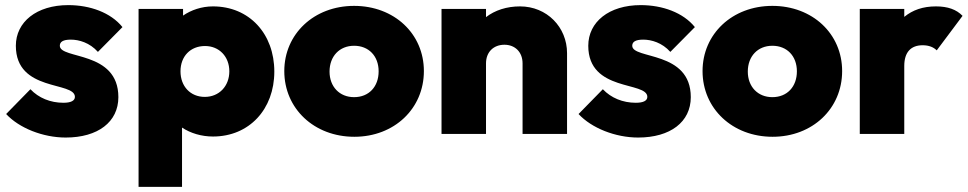

<svg xmlns="http://www.w3.org/2000/svg" viewBox="-20 -524 3785 751"><path d="M237 14C363 14 443 -47 443 -144C443 -327 214 -291 214 -345C214 -360 226 -369 257 -369C289 -369 331 -357 363 -321L459 -418C413 -475 332 -504 247 -504C123 -504 42 -438 42 -345C42 -163 273 -207 273 -145C273 -130 257 -122 228 -122C177 -122 131 -141 99 -175L4 -78C55 -23 148 14 237 14Z M813 10C955 10 1053 -97 1053 -244C1053 -392 955 -499 813 -499C769 -499 728 -485 696 -463V-489H522V207H692V-25C725 -3 768 10 813 10ZM686 -245C686 -304 725 -344 782 -344C837 -344 877 -303 877 -245C877 -187 837 -145 781 -145C725 -145 686 -186 686 -245Z M1366 11C1522 11 1638 -99 1638 -246C1638 -392 1522 -501 1365 -501C1208 -501 1092 -391 1092 -246C1092 -99 1209 11 1366 11ZM1269 -244C1269 -304 1308 -345 1365 -345C1422 -345 1461 -305 1461 -245C1461 -185 1423 -144 1365 -144C1308 -144 1269 -185 1269 -244Z M2024 -276V0H2198V-316C2198 -418 2119 -499 2014 -499C1962 -499 1916 -484 1881 -457V-489H1707V0H1881V-276C1881 -321 1911 -349 1953 -349C1994 -349 2024 -321 2024 -276Z M2476 14C2602 14 2682 -47 2682 -144C2682 -327 2453 -291 2453 -345C2453 -360 2465 -369 2496 -369C2528 -369 2570 -357 2602 -321L2698 -418C2652 -475 2571 -504 2486 -504C2362 -504 2281 -438 2281 -345C2281 -163 2512 -207 2512 -145C2512 -130 2496 -122 2467 -122C2416 -122 2370 -141 2338 -175L2243 -78C2294 -23 2387 14 2476 14Z M3002 11C3158 11 3274 -99 3274 -246C3274 -392 3158 -501 3001 -501C2844 -501 2728 -391 2728 -246C2728 -99 2845 11 3002 11ZM2905 -244C2905 -304 2944 -345 3001 -345C3058 -345 3097 -305 3097 -245C3097 -185 3059 -144 3001 -144C2944 -144 2905 -185 2905 -244Z M3343 0H3517V-266C3517 -320 3543 -347 3589 -347C3614 -347 3632 -339 3644 -327L3745 -462C3721 -487 3687 -499 3641 -499C3590 -499 3550 -485 3517 -458V-489H3343Z"/></svg>

Font: MV Cash ExtraBold
Style: Regular
Weight: 800
Designer: Rodrigo Fuenzalida
Foundry: fragTYPE
Version: Version 1.100;Glyphs 3.1.2 (3151)